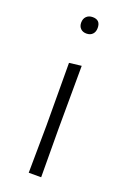

<svg xmlns="http://www.w3.org/2000/svg" viewBox="-129 -694 492 740"><g transform="rotate(20 116.5 -324.0)"><path d="M118 -648Q150 -648 150 -615Q150 -599 141 -589.5Q132 -580 116 -580Q101 -580 92 -589Q83 -598 83 -613Q83 -629 92.5 -638.5Q102 -648 118 -648ZM91 0 93 -195 92 -451 142 -457 141 -198 142 0Z"/></g></svg>

Font: Alegreya Sans SC Light
Style: Regular
Weight: 300
Designer: Juan Pablo del Peral
Foundry: Huerta Tipografica
Version: Version 2.007